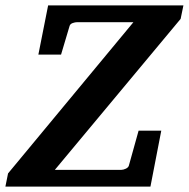

<svg xmlns="http://www.w3.org/2000/svg" viewBox="-41 -691 699 711"><path d="M627.9 -621.1 162.1 -62H408.2Q415.5 -62 424.6 -66.2Q433.6 -70.3 436 -77.1L472.2 -207H556.2L516.1 0H-21L-11.2 -48.8L453.1 -608.9H245.1Q237.3 -608.9 228.3 -605.7Q219.2 -602.5 216.8 -595.2L185.1 -488.8H101.1L137.2 -670.9H638.2Z"/></svg>

Font: Charis SIL Viet
Style: Bold Italic
Weight: 700
Italic angle: -11°
Foundry: SIL International
Version: Version 5.000